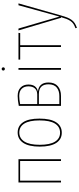

<svg xmlns="http://www.w3.org/2000/svg" viewBox="672 -1436 959 2344"><g transform="rotate(-90 1152.0 -264.5)"><path d="M357.9 0V-499H118.2V0H96.2V-519H379.9V0Z M705.6 -528.8Q786.6 -528.8 831.1 -462.4Q875.5 -396 875.5 -262.2Q875.5 -127 830.3 -58.6Q785.2 9.8 703.6 9.8Q622.6 9.8 578.1 -58.3Q533.7 -126.5 533.7 -258.8Q533.7 -392.6 579.3 -460.7Q625 -528.8 705.6 -528.8ZM705.6 -508.8Q635.3 -508.8 595.5 -446.8Q555.7 -384.8 555.7 -258.8Q555.7 -134.8 594.2 -73Q632.8 -11.2 703.6 -11.2Q775.4 -11.2 814.5 -73.2Q853.5 -135.3 853.5 -262.2Q853.5 -386.7 814.9 -447.8Q776.4 -508.8 705.6 -508.8Z M1204.6 -280.8Q1256.8 -277.8 1286.6 -245.4Q1316.4 -212.9 1316.4 -152.8Q1316.4 -77.1 1271 -38.6Q1225.6 0 1152.3 0H1030.8V-515.1Q1101.1 -528.8 1151.4 -528.8Q1218.8 -528.8 1255.1 -492.9Q1291.5 -457 1291.5 -397.9Q1291.5 -298.3 1204.6 -280.8ZM1152.3 -509.8Q1113.8 -509.8 1052.7 -499V-290H1170.4Q1218.3 -290 1243.9 -318.4Q1269.5 -346.7 1269.5 -397.9Q1269.5 -448.2 1240 -479Q1210.4 -509.8 1152.3 -509.8ZM1150.4 -20Q1180.7 -20 1205.6 -27.1Q1230.5 -34.2 1251 -49.1Q1271.5 -64 1283 -90.1Q1294.4 -116.2 1294.4 -151.9Q1294.4 -270 1175.8 -270H1052.7V-20Z M1482.4 -724.1Q1490.7 -724.1 1496.1 -718.3Q1501.5 -712.4 1501.5 -704.1Q1501.5 -696.3 1496.1 -690.7Q1490.7 -685.1 1482.4 -685.1Q1473.6 -685.1 1468 -690.7Q1462.4 -696.3 1462.4 -704.1Q1462.4 -712.9 1468 -718.5Q1473.6 -724.1 1482.4 -724.1ZM1493.7 -519V0H1471.7V-519Z M1922.4 -519 1919.4 -498H1771.5V0H1749.5V-498H1596.2V-519Z M2282.2 -519 2134.3 1Q2121.1 47.4 2109.9 75.9Q2098.6 104.5 2081.3 128.7Q2064 152.8 2041 167.7Q2018.1 182.6 1983.4 194.8L1979 176.8Q2011.2 165 2032 151.4Q2052.7 137.7 2067.9 114.7Q2083 91.8 2092.3 67.6Q2101.6 43.5 2114.3 0H2106L1952.1 -519H1975.1L2121.1 -18.1L2259.3 -519Z"/></g></svg>

Font: Fira Sans Compressed Thin
Style: Regular
Weight: 100
Width: 1
Designer: Carrois Corporate & Edenspiekermann AG
Foundry: Carrois Corporate GbR & Edenspiekermann AG
Version: Version 4.203;PS 004.203;hotconv 1.0.88;makeotf.lib2.5.64775